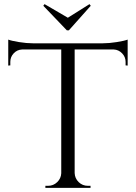

<svg xmlns="http://www.w3.org/2000/svg" viewBox="-20 -911 658 931"><path d="M314 -764H304L190 -883L196 -891L309 -825L414 -891L420 -883ZM589 -611Q589 -635 572 -652.5Q555 -670 532 -671H342V-72Q343 -46 361.5 -28Q380 -10 406 -10H419V0H200V-10H213Q239 -10 257.5 -28Q276 -46 277 -71V-671H87Q63 -670 46.5 -652.5Q30 -635 30 -611V-594L20 -593V-719Q35 -713 72 -707Q109 -701 140 -701H478Q509 -701 546.5 -707Q584 -713 599 -719V-593L589 -594Z"/></svg>

Font: Cinzel Decorative
Style: Regular
Weight: 400
Designer: Natanael Gama
Version: Version 1.001;PS 001.001;hotconv 1.0.56;makeotf.lib2.0.21325